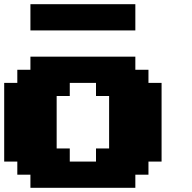

<svg xmlns="http://www.w3.org/2000/svg" viewBox="-20 -895 915 915"><path d="M125 0H625V-62.5H687.5V-125H750V-500H687.5V-562.5H625V-625H125V-562.5H62.5V-500H0V-125H62.5V-62.5H125ZM437.5 -125H312.5V-187.5H250V-437.5H312.5V-500H437.5V-437.5H500V-187.5H437.5ZM125 -750H625V-875H125Z"/></svg>

Font: Faithful 32x
Style: Bold
Weight: 400
Foundry: Faithful Resource Pack
Version: Version 1.0; January 27, 2023